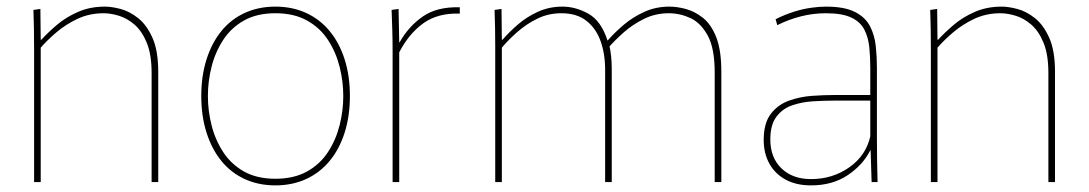

<svg xmlns="http://www.w3.org/2000/svg" viewBox="-20 -550 3289 580"><path d="M83 -400Q83 -436 82.5 -464Q82 -492 81 -520L102 -523L103 -430H105Q124 -451 151.5 -474.5Q179 -498 215.5 -514Q252 -530 297 -530Q317 -530 344 -523Q371 -516 397 -495.5Q423 -475 440.5 -436Q458 -397 458 -333V0H438V-329Q438 -385 423.5 -420.5Q409 -456 386.5 -475.5Q364 -495 339 -502.5Q314 -510 293 -510Q250 -510 214 -493Q178 -476 150 -452Q122 -428 103 -406V0H83Z M812 10Q761 10 719.5 -9Q678 -28 649 -63.5Q620 -99 604 -149Q588 -199 588 -260Q588 -321 604 -371Q620 -421 649 -456.5Q678 -492 719.5 -511Q761 -530 812 -530Q863 -530 904.5 -511Q946 -492 975.5 -456.5Q1005 -421 1021 -371Q1037 -321 1037 -260Q1037 -199 1021 -149Q1005 -99 975.5 -63.5Q946 -28 904.5 -9Q863 10 812 10ZM812 -10Q868 -10 907.5 -32Q947 -54 971 -91Q995 -128 1006 -172Q1017 -216 1017 -260Q1017 -304 1006 -348Q995 -392 971 -429Q947 -466 907.5 -488Q868 -510 812 -510Q756 -510 717 -488Q678 -466 654 -429Q630 -392 619 -348Q608 -304 608 -260Q608 -216 619 -172Q630 -128 654 -91Q678 -54 717 -32Q756 -10 812 -10Z M1166 0V-392Q1166 -430 1165 -460.5Q1164 -491 1163 -520L1184 -523L1186 -422H1187Q1214 -470 1257 -500Q1300 -530 1369 -528V-509Q1302 -511 1258.5 -479.5Q1215 -448 1186 -392V0Z M1476 -411Q1476 -441 1475.5 -466.5Q1475 -492 1474 -520L1495 -523L1496 -430H1498Q1518 -453 1544.5 -476Q1571 -499 1605 -514.5Q1639 -530 1679 -530Q1719 -530 1757.5 -508.5Q1796 -487 1815 -428H1816Q1836 -451 1863.5 -474.5Q1891 -498 1926 -514Q1961 -530 2002 -530Q2025 -530 2051.5 -523Q2078 -516 2103 -496.5Q2128 -477 2143.5 -438Q2159 -399 2159 -334V0H2139V-331Q2139 -404 2118 -442.5Q2097 -481 2065.5 -495.5Q2034 -510 2000 -510Q1960 -510 1925.5 -493Q1891 -476 1864 -452Q1837 -428 1818 -406L1820 -416Q1824 -400 1826 -381Q1828 -362 1828 -341V0H1808V-339Q1808 -388 1794 -426.5Q1780 -465 1751 -487.5Q1722 -510 1676 -510Q1637 -510 1604 -494Q1571 -478 1543.5 -454Q1516 -430 1496 -406V0H1476Z M2430 10Q2385 10 2353 -7.5Q2321 -25 2304 -56Q2287 -87 2287 -127Q2287 -178 2308.5 -206Q2330 -234 2363.5 -246Q2397 -258 2433.5 -260.5Q2470 -263 2500 -263H2609V-345Q2609 -378 2606 -407.5Q2603 -437 2591 -460.5Q2579 -484 2551.5 -497Q2524 -510 2475 -510Q2436 -510 2399 -500.5Q2362 -491 2328 -474L2323 -492Q2351 -506 2378 -514.5Q2405 -523 2430 -526.5Q2455 -530 2475 -530Q2531 -530 2562.5 -514Q2594 -498 2608 -471Q2622 -444 2625.5 -411.5Q2629 -379 2629 -346V-134Q2629 -106 2629.5 -69Q2630 -32 2631 0H2613L2610 -96H2609Q2587 -52 2541 -21Q2495 10 2430 10ZM2430 -9Q2495 -9 2545.5 -44.5Q2596 -80 2609 -138V-246H2497Q2469 -246 2436 -244Q2403 -242 2373.5 -232Q2344 -222 2325.5 -197.5Q2307 -173 2307 -129Q2307 -74 2340.5 -41.5Q2374 -9 2430 -9Z M2792 -400Q2792 -436 2791.5 -464Q2791 -492 2790 -520L2811 -523L2812 -430H2814Q2833 -451 2860.5 -474.5Q2888 -498 2924.5 -514Q2961 -530 3006 -530Q3026 -530 3053 -523Q3080 -516 3106 -495.5Q3132 -475 3149.5 -436Q3167 -397 3167 -333V0H3147V-329Q3147 -385 3132.5 -420.5Q3118 -456 3095.5 -475.5Q3073 -495 3048 -502.5Q3023 -510 3002 -510Q2959 -510 2923 -493Q2887 -476 2859 -452Q2831 -428 2812 -406V0H2792Z"/></svg>

Font: Murecho Thin
Style: Regular
Weight: 100
Designer: Neil Summerour
Foundry: Positype
Version: Version 1.010